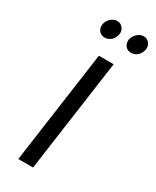

<svg xmlns="http://www.w3.org/2000/svg" viewBox="-230 -974 843 1036"><g transform="rotate(30 192.0 -456.0)"><path d="M82 0H174L272 -700H180ZM173 -912Q151 -912 133 -895Q115 -878 112 -856Q108 -833 122 -816Q135 -800 158 -800Q179 -800 197 -816Q214 -833 218 -856Q222 -878 208 -895Q195 -912 173 -912ZM338 -912Q315 -912 298 -895Q280 -878 276 -856Q273 -833 286 -816Q299 -800 322 -800Q344 -800 362 -816Q379 -833 383 -856Q386 -878 373 -895Q360 -912 338 -912Z"/></g></svg>

Font: Unageo
Style: Medium-Italic
Weight: 500
Designer: Richard Sepsi
Foundry: Richard Sepsi
Version: Version 2.000